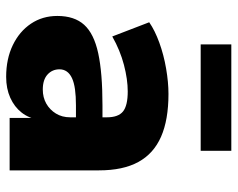

<svg xmlns="http://www.w3.org/2000/svg" viewBox="-92 -650 753 608"><g transform="rotate(90 284.0 -345.5)"><path d="M223 11Q166 11 122.5 -10Q79 -31 54.5 -67.5Q30 -104 30 -151Q30 -205 58 -236Q86 -267 148 -280.5Q210 -294 313 -294H368V-210H313Q284 -210 262.5 -207Q241 -204 227 -197.5Q213 -191 206 -181Q199 -171 199 -158Q199 -135 215.5 -120Q232 -105 263 -105Q288 -105 307.5 -116Q327 -127 339 -146.5Q351 -166 351 -192V-308Q351 -344 332.5 -359Q314 -374 269 -374Q231 -374 185 -362Q139 -350 95 -325L50 -442Q76 -460 114.5 -474Q153 -488 196.5 -495.5Q240 -503 277 -503Q359 -503 412.5 -479.5Q466 -456 492.5 -407.5Q519 -359 519 -283V0H353V-93H359Q354 -61 336 -38Q318 -15 289 -2Q260 11 223 11ZM120 -605V-702H457V-605Z"/></g></svg>

Font: Nunito Sans 12pt ExtraLight 12pt Black
Style: Regular
Weight: 900
Version: Version 3.101;gftools[0.9.27]